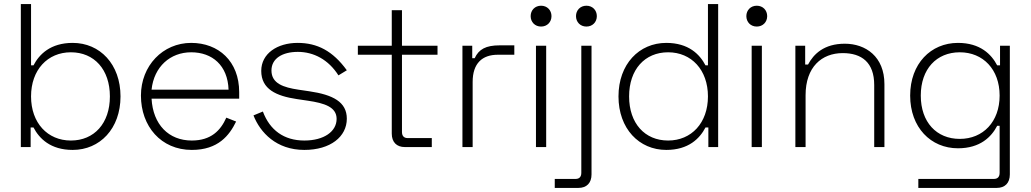

<svg xmlns="http://www.w3.org/2000/svg" viewBox="-20 -720 5046 940"><path d="M82 -700V0H130V-96H144C172 -42 227 14 336 14C469 14 570 -90 570 -248C570 -406 469 -510 336 -510C227 -510 172 -454 144 -400H132V-700ZM327 -464C441 -464 518 -380 518 -248C518 -116 441 -32 327 -32C213 -32 132 -118 132 -248C132 -378 213 -464 327 -464Z M670 -252C670 -102 768 14 919 14C1048 14 1103 -57 1136 -125L1088 -144C1060 -81 1013 -32 919 -32C806 -32 729 -110 722 -237H1151V-269C1151 -420 1050 -510 916 -510C777 -510 670 -398 670 -252ZM722 -281C734 -394 814 -464 916 -464C1019 -464 1095 -400 1099 -281Z M1259 -373C1259 -283 1333 -250 1433 -235L1487 -227C1569 -215 1628 -196 1628 -138C1628 -76 1566 -32 1470 -32C1370 -32 1301 -83 1267 -174L1221 -155C1254 -71 1333 14 1470 14C1598 14 1678 -51 1678 -139C1678 -221 1610 -256 1495 -273L1441 -281C1368 -292 1309 -311 1309 -375C1309 -434 1363 -466 1438 -466C1516 -466 1588 -428 1637 -351L1678 -376C1609 -471 1533 -510 1437 -510C1338 -510 1259 -458 1259 -373Z M1732 -496V-452H1898V-66C1898 -24 1922 0 1962 0H2094V-44H1976C1958 -44 1948 -54 1948 -74V-452H2122V-496H1948V-670H1898V-496Z M2292 -496H2244V0H2294V-319C2294 -410 2341 -452 2417 -452H2498V-498H2426C2359 -498 2324 -479 2304 -435H2292Z M2578 -641C2578 -612 2599 -590 2629 -590C2659 -590 2680 -612 2680 -641C2680 -670 2659 -692 2629 -692C2599 -692 2578 -670 2578 -641ZM2654 -496H2604V0H2654Z M2800 -641C2800 -612 2821 -590 2851 -590C2881 -590 2902 -612 2902 -641C2902 -670 2881 -692 2851 -692C2821 -692 2800 -670 2800 -641ZM2876 -496H2826V126C2826 146 2816 156 2798 156H2696V200H2812C2852 200 2876 176 2876 134Z M3496 -700H3446V-400H3434C3406 -454 3351 -510 3242 -510C3109 -510 3008 -406 3008 -248C3008 -90 3109 14 3242 14C3351 14 3406 -42 3434 -96H3448V0H3496ZM3251 -464C3365 -464 3446 -378 3446 -248C3446 -118 3365 -32 3251 -32C3137 -32 3060 -116 3060 -248C3060 -380 3137 -464 3251 -464Z M3634 -641C3634 -612 3655 -590 3685 -590C3715 -590 3736 -612 3736 -641C3736 -670 3715 -692 3685 -692C3655 -692 3634 -670 3634 -641ZM3710 -496H3660V0H3710Z M3874 -496V0H3924V-254C3924 -392 4003 -460 4106 -460C4199 -460 4260 -414 4260 -304V0H4310V-308C4310 -443 4218 -506 4116 -506C4014 -506 3963 -455 3936 -404H3922V-496Z M4876 -496V-400H4862C4834 -454 4779 -510 4670 -510C4537 -510 4436 -408 4436 -252C4436 -96 4537 6 4670 6C4779 6 4834 -50 4862 -104H4874V126C4874 146 4864 156 4846 156H4476V200H4860C4900 200 4924 176 4924 134V-496ZM4679 -40C4565 -40 4488 -122 4488 -252C4488 -382 4565 -464 4679 -464C4793 -464 4874 -380 4874 -252C4874 -124 4793 -40 4679 -40Z"/></svg>

Font: Space Text Light
Style: Regular
Weight: 300
Designer: Florian Karsten (Space Text), Colophon Foundry (Space Mono)
Foundry: Florian Karsten
Version: Version 1.003;PS 001.003;hotconv 1.0.88;makeotf.lib2.5.64775